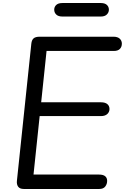

<svg xmlns="http://www.w3.org/2000/svg" viewBox="-20 -1246 842 1266"><path d="M136.5 0Q110.5 0 99.8 -15Q89 -30 91.5 -53.5L186.5 -957.5Q189 -982 201.5 -993Q214 -1004 243 -1004H727.5Q755.5 -1004 769.5 -991Q783.5 -978 783.5 -958Q783.5 -937 770.5 -923.5Q757.5 -910 730.5 -910H287L251.5 -571.5H646Q673.5 -571.5 687.8 -559.5Q702 -547.5 702 -527Q702 -508 687.5 -494.2Q673 -480.5 645 -480.5H241.5L201 -95H632Q660.5 -95 673.5 -84Q686.5 -73 686.5 -53.5Q686.5 -32.5 674 -16.2Q661.5 0 635 0ZM391 -1137Q364.5 -1137 351 -1150Q337.5 -1163 337.5 -1182Q337.5 -1201 351 -1213.5Q364.5 -1226 391 -1226H645Q671.5 -1226 684.8 -1213.5Q698 -1201 698 -1182Q698 -1164 684.5 -1150.5Q671 -1137 645 -1137Z"/></svg>

Font: Edu SA Hand Medium
Style: Regular
Weight: 500
Designer: Tina and Corey Anderson, Eben Sorkin, Mirko Velimirovic
Foundry: Google for Education
Version: Version 2.000